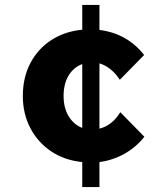

<svg xmlns="http://www.w3.org/2000/svg" viewBox="-20 -646 672 782"><path d="M385 116H315V14Q243 7 188.5 -29.5Q134 -66 103.5 -124.5Q73 -183 73 -255Q73 -330 103.5 -388.5Q134 -447 188.5 -482.5Q243 -518 315 -525V-626H385V-524Q498 -510 567 -422L468 -321Q434 -373 385 -388V-122Q437 -135 470 -189L568 -89Q534 -46 486.5 -19.5Q439 7 385 14ZM239 -255Q239 -206 260 -172Q281 -138 315 -125V-385Q280 -372 259.5 -338.5Q239 -305 239 -255Z"/></svg>

Font: Wix Madefor Text ExtraBold
Style: Regular
Weight: 800
Designer: Dalton Maag Ltd
Foundry: Dalton Maag Ltd
Version: Version 3.100